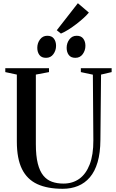

<svg xmlns="http://www.w3.org/2000/svg" viewBox="-20 -1168 726 1197"><path d="M371 9Q276 9 212.5 -20.2Q149 -49.5 117 -114.2Q85 -179 85 -285.5V-703L13 -718.5V-743H285.5V-718.5L203.5 -703V-269.5Q203.5 -196.5 215.5 -148.8Q227.5 -101 250 -73.5Q272.5 -46 304.2 -34.8Q336 -23.5 375.5 -23.5Q432.5 -23.5 474.2 -53.2Q516 -83 539.2 -143Q562.5 -203 562 -293.5L559 -702.5L484 -718.5V-743H676V-718.5L610 -703L606 -296.5Q605.5 -215 588.5 -157Q571.5 -99 540.2 -62.5Q509 -26 466 -8.5Q423 9 371 9ZM266.5 -807.5Q239 -807.5 225.8 -825.2Q212.5 -843 212.5 -870Q212.5 -899.5 229.5 -922.2Q246.5 -945 274.5 -945H275.5Q303 -945 316.2 -927Q329.5 -909 329.5 -882.5Q329.5 -853.5 312.8 -830.5Q296 -807.5 267.5 -807.5ZM449.5 -807.5Q422 -807.5 408.8 -825.2Q395.5 -843 395.5 -870Q395.5 -899.5 412.5 -922.2Q429.5 -945 457.5 -945H458.5Q486 -945 499.2 -927Q512.5 -909 512.5 -882.5Q512.5 -853.5 495.8 -830.5Q479 -807.5 450.5 -807.5ZM359.5 -959 334 -979.5 465.5 -1148 534 -1089.5Q521 -1073.5 500.5 -1055Q480 -1036.5 456 -1018Q432 -999.5 407.5 -984Q383 -968.5 360.5 -959Z"/></svg>

Font: Merriweather 120pt Medium
Style: Regular
Weight: 500
Version: Version 2.100